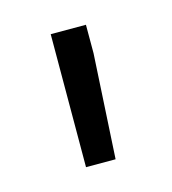

<svg xmlns="http://www.w3.org/2000/svg" viewBox="-50 -786 274 306"><g transform="rotate(-15 87.0 -633.5)"><path d="M116.2 -695.8 106.4 -523.4H57.6L58.1 -742.7H116.2Z"/></g></svg>

Font: Vazir Light FD
Style: Light-FD
Weight: 300
Designer: Saber Rastikerdar
Foundry: Saber Rastikerdar
Version: Version 30.1.0